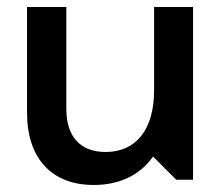

<svg xmlns="http://www.w3.org/2000/svg" viewBox="-20 -512 633 547"><path d="M247 15C319 15 378 -12 416 -66L482 0H530V-492H419V-254C419 -145 369 -79 281 -79C206 -79 169 -126 169 -201V-492H57V-191C57 -60 128 15 247 15Z"/></svg>

Font: LaHaus Display SemiBold
Style: Regular
Weight: 600
Designer: We are Make, BastardaType, Dalton Maag Ltd
Foundry: BastardaType, Dalton Maag Ltd
Version: Version 3.100;Glyphs 3.3 (3331)